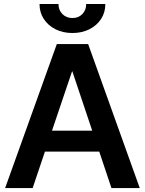

<svg xmlns="http://www.w3.org/2000/svg" viewBox="-20 -950 732 970"><path d="M145 0H5.9L267.1 -727.5H425.3L686 0H543L481.4 -184.1H207ZM242.7 -290H445.8L345.7 -588.9H343.8ZM345.7 -783.2Q297.9 -783.2 260.3 -802.2Q222.7 -821.3 201.2 -854.2Q179.7 -887.2 179.7 -929.7H275.4Q275.4 -898.9 295.4 -878.9Q315.4 -858.9 345.7 -858.9Q376.5 -858.9 396 -878.9Q415.5 -898.9 415.5 -929.7H512.2Q512.2 -887.2 490.7 -854.2Q469.2 -821.3 431.6 -802.2Q394 -783.2 345.7 -783.2Z"/></svg>

Font: Inter Display Semi Bold
Style: Regular
Weight: 600
Designer: Rasmus Andersson
Foundry: rsms
Version: Version 4.000;git-37864ae